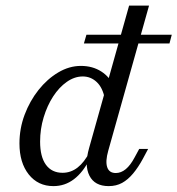

<svg xmlns="http://www.w3.org/2000/svg" viewBox="-20 -643 624 675"><path d="M362.1 11.3Q312.9 11.3 294.4 -25.4Q275.8 -62.1 293.5 -123.4L433.9 -623.4H504L360.5 -112.9Q350 -75.8 356.9 -55.2Q363.7 -34.7 387.1 -34.7Q405.6 -34.7 422.2 -48.4Q438.7 -62.1 453.2 -89.5L469.4 -119.4H500.8L482.3 -84.7Q466.1 -54.8 448 -33.1Q429.8 -11.3 409.3 0Q388.7 11.3 362.1 11.3ZM167.7 11.3Q113.7 11.3 81 -29.8Q48.4 -71 48.4 -138.7Q48.4 -191.1 66.5 -239.5Q84.7 -287.9 115.3 -326.6Q146 -365.3 184.7 -388.3Q223.4 -411.3 264.5 -411.3Q305.6 -411.3 336.3 -391.5Q366.9 -371.8 380.6 -337.9L348.4 -296Q341.1 -334.7 320.2 -354.4Q299.2 -374.2 271 -374.2Q241.9 -374.2 214.9 -355.2Q187.9 -336.3 166.9 -304Q146 -271.8 133.5 -230.6Q121 -189.5 121 -145.2Q121 -91.9 141.5 -63.7Q162.1 -35.5 200 -35.5Q229 -35.5 252.8 -54Q276.6 -72.6 295.2 -108.9L294.4 -82.3Q271.8 -37.1 239.9 -12.9Q208.1 11.3 167.7 11.3ZM275 -490.3 283.9 -521H583.9L575.8 -490.3Z"/></svg>

Font: Playfair 12pt Light
Style: Italic
Weight: 300
Italic angle: -15.6°
Designer: Claus Eggers Sørensen
Foundry: Claus Eggers Sørensen
Version: Version 2.000;gftools[0.9.28]